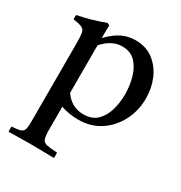

<svg xmlns="http://www.w3.org/2000/svg" viewBox="-174 -622 935 992"><g transform="rotate(30 294.0 -125.5)"><path d="M19 246Q18 230 19 215Q54 213 70 208Q86 203 90.5 188.5Q95 174 95 142V-328Q95 -367 91.5 -386Q88 -405 72.5 -412.5Q57 -420 20 -425Q18 -439 20 -451Q61 -459 100 -470Q139 -481 181 -497L195 -490Q194 -465 194 -447.5Q194 -430 194 -414Q233 -455 271 -473.5Q309 -492 352 -492Q415 -492 458.5 -459Q502 -426 525 -373Q548 -320 548 -258Q548 -185 516.5 -123.5Q485 -62 429 -25Q373 12 299 12Q270 12 244 7.5Q218 3 195 -5V130Q195 169 201 186Q207 203 227 207.5Q247 212 290 214Q291 230 290 246Q256 246 221.5 245Q187 244 146 244Q107 244 79 245Q51 246 19 246ZM194 -87Q237 -25 308 -25Q358 -25 387.5 -53Q417 -81 430.5 -126Q444 -171 444 -221Q444 -271 431 -319Q418 -367 388.5 -398.5Q359 -430 308 -430Q247 -430 194 -371Z"/></g></svg>

Font: Tiro Bangla
Style: Regular
Weight: 400
Designer: Bangla: John Hudson & Fiona Ross. Latin: John Hudson.
Foundry: Tiro Typeworks Ltd.
Version: Version 1.60